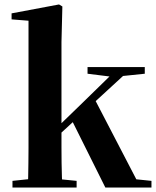

<svg xmlns="http://www.w3.org/2000/svg" viewBox="-20 -842 702 862"><path d="M36 0V-30L141 -41H213L324 -30V0ZM105 0Q106 -18 106.5 -47Q107 -76 107.5 -110.5Q108 -145 108 -178Q108 -211 108 -236V-749L32 -755V-782L245 -822L260 -813L256 -653V-243Q256 -216 256 -181.5Q256 -147 256.5 -111.5Q257 -76 258 -47Q259 -18 260 0ZM180 -177V-221H186L350 -380L515 -541H576ZM453 0 303 -301 406 -395 592 -37 660 -30V0ZM373 -511V-541H630V-511L514 -499L493 -496Z"/></svg>

Font: Noto Serif TC ExtraLight ExtraBold
Style: Regular
Weight: 800
Version: Version 2.002-H1;hotconv 1.1.0;makeotfexe 2.6.0